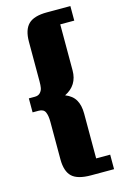

<svg xmlns="http://www.w3.org/2000/svg" viewBox="-120 -733 565 885"><g transform="rotate(-15 163.0 -291.0)"><path d="M198.2 -680.2H310.1V-610.8H243.2V-391.1Q243.2 -320.3 180.2 -289.1Q213.9 -275.9 228.5 -250.2Q243.2 -224.6 243.2 -185.1V28.8H310.1V98.1H200.2Q136.2 98.1 109.6 72.8Q83 47.4 83 -9.8V-188Q83 -218.3 75.4 -235.1Q67.9 -252 43.9 -252H15.1V-318.8H43.9Q60.5 -318.8 69.6 -328.6Q78.6 -338.4 80.8 -350.6Q83 -362.8 83 -381.8V-570.8Q83 -627.9 109.6 -654.1Q136.2 -680.2 198.2 -680.2Z"/></g></svg>

Font: Wesal
Style: Regular
Weight: 900
Designer: Ahmed zaza
Foundry: Ahmed zaza
Version: Version 2.01